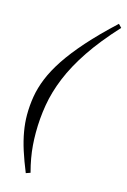

<svg xmlns="http://www.w3.org/2000/svg" viewBox="-128 -782 645 974"><g transform="rotate(15 194.0 -295.0)"><path d="M387.5 -704.5Q302 -611.5 247.2 -529.8Q192.5 -448 161.8 -373Q131 -298 118.8 -225.8Q106.5 -153.5 106.5 -79.5Q106.5 -46 109 -13.5Q111.5 19 117.5 53Q123.5 87 133.5 124.5L110.5 132.5Q87 75 71.2 25.8Q55.5 -23.5 47.8 -68.2Q40 -113 40 -155Q40 -204 48 -252Q56 -300 76.5 -350.2Q97 -400.5 134.2 -456.8Q171.5 -513 229.5 -578.5Q287.5 -644 371 -721.5Z"/></g></svg>

Font: Newsreader 36pt Medium
Style: Italic
Weight: 500
Italic angle: -17°
Designer: Hugues Gentile
Foundry: Production Type
Version: Version 1.003